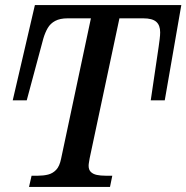

<svg xmlns="http://www.w3.org/2000/svg" viewBox="-20 -734 732 754"><path d="M94 0 104 -44H130Q151 -44 169 -48.5Q187 -53 200.5 -67Q214 -81 220 -111L337 -662H245Q216 -662 197 -652Q178 -642 167.5 -624Q157 -606 150 -582L85 -340H30L117 -714H692L627 -340H572L603 -550Q605 -564 607 -580Q609 -596 609 -607Q609 -635 593.5 -648.5Q578 -662 543 -662H449L332 -112Q331 -105 329.5 -97Q328 -89 328 -83Q328 -67 337 -58.5Q346 -50 360.5 -47Q375 -44 394 -44H421L412 0Z"/></svg>

Font: ET Text
Style: Italic
Weight: 470
Italic angle: -12°
Designer: Monotype Design Team
Foundry: Monotype Imaging Inc.
Version: Version 2.009